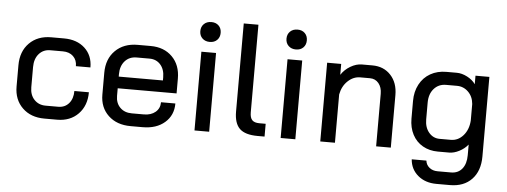

<svg xmlns="http://www.w3.org/2000/svg" viewBox="-55 -855 3198 1212"><g transform="rotate(5 1544.0 -248.5)"><path d="M50 -179V-313Q50 -401 102.5 -454Q155 -507 241 -507H322Q404 -507 454 -461Q504 -415 504 -339H412Q412 -378 387.5 -401.5Q363 -425 322 -425H242Q198 -425 170.5 -393.5Q143 -362 143 -310V-182Q143 -133 171 -103.5Q199 -74 243 -74H323Q365 -74 390.5 -103.5Q416 -133 416 -182H508Q508 -97 457 -44.5Q406 8 323 8H242Q156 8 103 -43.5Q50 -95 50 -179Z M594 -175V-313Q594 -401 647.5 -454Q701 -507 789 -507H871Q956 -507 1008 -455Q1060 -403 1060 -317V-223H687V-175Q687 -129 715 -101Q743 -73 789 -73H866Q911 -73 939 -96.5Q967 -120 967 -159H1058Q1058 -84 1005 -38Q952 8 865 8H789Q701 8 647.5 -42.5Q594 -93 594 -175ZM967 -297V-317Q967 -367 940.5 -397Q914 -427 871 -427H789Q743 -427 715 -395.5Q687 -364 687 -312V-297Z M1175 -628Q1175 -656 1193 -673.5Q1211 -691 1240 -691Q1269 -691 1286.5 -673.5Q1304 -656 1304 -628Q1304 -600 1286.5 -582.5Q1269 -565 1240 -565Q1211 -565 1193 -582.5Q1175 -600 1175 -628ZM1193 -499H1286V0H1193Z M1444 -142V-700H1537V-145Q1537 -111 1551 -96Q1565 -81 1597 -81H1637V0H1593Q1514 0 1479 -33.5Q1444 -67 1444 -142Z M1721 -628Q1721 -656 1739 -673.5Q1757 -691 1786 -691Q1815 -691 1832.5 -673.5Q1850 -656 1850 -628Q1850 -600 1832.5 -582.5Q1815 -565 1786 -565Q1757 -565 1739 -582.5Q1721 -600 1721 -628ZM1739 -499H1832V0H1739Z M1990 -499H2079V-430Q2101 -464 2137.5 -485.5Q2174 -507 2210 -507H2276Q2348 -507 2392.5 -459Q2437 -411 2437 -333V0H2344V-333Q2344 -374 2323 -399.5Q2302 -425 2268 -425H2206Q2163 -425 2128 -392Q2093 -359 2083 -306V0H1990Z M2575 62H2668Q2671 89 2692 106Q2713 123 2744 123H2829Q2874 123 2899.5 91.5Q2925 60 2925 5V-62Q2903 -35 2870 -18Q2837 -1 2807 -1H2735Q2681 -1 2639 -25Q2597 -49 2574 -93Q2551 -137 2551 -194V-306Q2551 -365 2575.5 -411Q2600 -457 2644 -482Q2688 -507 2745 -507H2811Q2843 -507 2877 -489.5Q2911 -472 2930 -445V-499H3018V5Q3018 97 2967.5 150Q2917 203 2829 203H2744Q2673 203 2626.5 164Q2580 125 2575 62ZM2810 -82Q2856 -82 2888.5 -119Q2921 -156 2925 -214V-319Q2921 -366 2891 -395.5Q2861 -425 2819 -425H2750Q2703 -425 2673.5 -391.5Q2644 -358 2644 -303V-197Q2644 -146 2671 -114Q2698 -82 2739 -82Z"/></g></svg>

Font: Bai Jamjuree Medium
Style: Regular
Weight: 500
Version: Version 1.000; ttfautohint (v1.6)